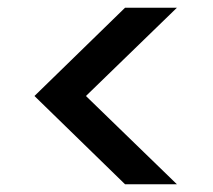

<svg xmlns="http://www.w3.org/2000/svg" viewBox="-20 -611 550 496"><path d="M303 -135 69 -363 303 -591H437L202 -363L437 -135Z"/></svg>

Font: DeepMind Sans Medium
Style: Regular
Weight: 500
Designer: Jonny Pinhorn / Modifications: Colophon Foundry
Foundry: Colophon Foundry
Version: Version 1.002; ttfautohint (v1.8.2)